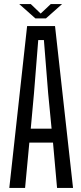

<svg xmlns="http://www.w3.org/2000/svg" viewBox="-20 -929 401 949"><path d="M26 0 114 -800H252L341 0H262L242 -224H125L104 0ZM132 -293H235L218 -468L197 -731H169L148 -468ZM75 -909H132L181 -862L231 -909H287L207 -838H155Z"/></svg>

Font: Big Shoulders Display Medium
Style: Regular
Weight: 500
Designer: Patric King
Foundry: XO Type Co
Version: Version 1.000; ttfautohint (v1.8.2)